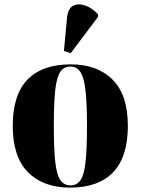

<svg xmlns="http://www.w3.org/2000/svg" viewBox="-20 -844 641 874"><path d="M299 10Q177 10 107.5 -60Q38 -130 38 -271Q38 -412 105 -481.5Q172 -551 302 -551Q423 -551 492.5 -481.5Q562 -412 562 -271Q562 -130 495 -60Q428 10 299 10ZM301 0Q330 0 346.5 -24Q363 -48 369.5 -107Q376 -166 376 -271Q376 -375 369 -434Q362 -493 345.5 -517Q329 -541 300 -541Q271 -541 254.5 -517Q238 -493 231.5 -434Q225 -375 225 -271Q225 -166 231.5 -107Q238 -48 255 -24Q272 0 301 0ZM302 -602 271 -612 285 -762Q289 -805 312.5 -817.5Q336 -830 367.5 -819Q399 -808 426 -779V-767Z"/></svg>

Font: Noto Serif Display SemiCondensed Black
Style: Regular
Weight: 900
Width: 4
Designer: Monotype Design Team
Foundry: Monotype Imaging Inc.
Version: Version 2.009